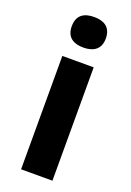

<svg xmlns="http://www.w3.org/2000/svg" viewBox="-147 -815 593 869"><g transform="rotate(20 149.5 -380.5)"><path d="M150 -761C105 -761 68 -744 68 -687C68 -632 105 -614 150 -614C194 -614 232 -632 232 -687C232 -744 194 -761 150 -761ZM225 -546H74V0H225Z"/></g></svg>

Font: Noto Sans Canadian Aboriginal
Style: Bold
Weight: 700
Designer: Monotype Design Team, Typotheque's Kevin King
Foundry: Monotype Imaging Inc.
Version: Version 2.004